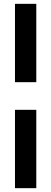

<svg xmlns="http://www.w3.org/2000/svg" viewBox="-20 -770 267 1000"><path d="M58 -750H169V-342H58ZM58 -198H169V210H58Z"/></svg>

Font: Cabin SemiBold
Style: Regular
Weight: 600
Designer: Pablo Impallari
Foundry: Pablo Impallari. http://www.impallari.com Igino Marini. http://www.ikern.com
Version: Version 2.200